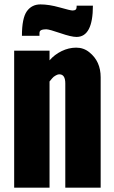

<svg xmlns="http://www.w3.org/2000/svg" viewBox="-20 -873 531 893"><path d="M45.9 0V-637.2H210.4V-592.3Q233.4 -619.1 266.6 -635.3Q299.8 -651.4 334.5 -651.4Q369.1 -651.4 395.5 -629.9Q448.2 -587.9 448.2 -513.7V0H283.7V-484.9Q283.7 -527.3 256.3 -527.3Q250 -527.3 245.1 -524.9Q240.7 -522.5 238.3 -521.5Q229 -516.6 222.7 -508.8Q216.3 -501 210.4 -494.1V0ZM163.6 -706.5H82Q82 -788.6 105 -820.8Q127.9 -852.5 168 -852.5Q208 -852.5 257.8 -838.4Q307.6 -824.2 317.4 -824.2Q327.1 -824.2 332 -828.1Q336.9 -832 336.4 -846.7H412.1Q412.1 -701.2 335.9 -701.2Q311.5 -701.2 260.7 -718.8Q210 -736.3 195.3 -736.8Q180.2 -736.3 175.3 -734.4Q169.9 -732.4 168 -730.5Q163.1 -726.6 163.6 -715.3Z"/></svg>

Font: Oswald-Bold
Style: Bold
Weight: 700
Designer: vernon adams
Foundry: vernon adams
Version: Version 2.002; ttfautohint (v0.92.18-e454-dirty) -l 8 -r 50 